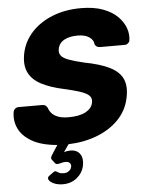

<svg xmlns="http://www.w3.org/2000/svg" viewBox="-61 -759 783 1027"><g transform="rotate(-5 330.5 -245.0)"><path d="M233.1 220Q206.4 219.6 186.6 210.7Q166.7 201.9 160.2 189.9Q153.7 177.9 165.2 169L187.2 152.9Q197.2 144.9 203.2 147.7Q209.2 150.5 218 156Q226.7 161.5 245.6 161.5Q260.7 161.5 272.2 152.9Q283.6 144.3 286.4 131.5Q289.1 119.1 281.9 110.7Q274.6 102.2 258.9 102.2Q247.2 102.2 236.4 105.5Q225.5 108.7 216.6 109.6Q207.6 110.5 202.2 103.7L187.1 84.2Q182.5 77.6 184.6 70.7Q186.6 63.7 194.4 52.4L223.2 8.1Q138.4 0.9 87.4 -28.6Q36.5 -58.1 17.1 -100.7Q-2.4 -143.2 6.3 -190.6Q8.3 -199.2 16.1 -205.6Q23.9 -211.9 32.9 -211.9H159.1Q172.9 -211.9 179.1 -206.8Q185.2 -201.7 189.9 -193.7Q194.1 -178.9 206 -165.1Q217.9 -151.4 240.1 -142.9Q262.2 -134.4 296.6 -134.4Q354.6 -134.4 388.1 -152.4Q421.5 -170.4 427.6 -201Q432.5 -223.5 419.5 -237.7Q406.5 -251.9 373.4 -263.3Q340.4 -274.6 283.5 -287.4Q211.3 -302.9 163.3 -328.3Q115.3 -353.8 96.1 -395.3Q76.9 -436.9 90.1 -498.8Q103.6 -560.4 147.6 -608.1Q191.5 -655.8 259.6 -682.9Q327.6 -710 412.2 -710Q481.2 -710 530.2 -691.8Q579.1 -673.6 608.6 -644Q638 -614.4 649.6 -580.4Q661.2 -546.5 655.6 -515Q654.6 -506.8 646.9 -500.3Q639.1 -493.8 630 -493.8H497.5Q486.9 -493.8 479.9 -497.8Q472.9 -501.8 468.3 -511.3Q467.6 -533.1 445.1 -549.4Q422.6 -565.6 381.7 -565.6Q338.4 -565.6 310.1 -550.1Q281.7 -534.5 275.6 -503.1Q271.4 -482.5 281.9 -467.9Q292.4 -453.4 321.6 -442.3Q350.9 -431.2 403.1 -418.9Q490 -402.4 540.9 -376.8Q591.7 -351.2 609.4 -310.8Q627 -270.4 613.7 -209.1Q599.9 -143.5 553.1 -95.2Q506.2 -46.9 436.7 -20.3Q367.2 6.4 283.4 9.2L255 49.9Q261.4 47.1 272.4 45.4Q283.4 43.8 289.4 43.8Q325.5 43.8 341.7 68Q357.9 92.3 349.9 130.8Q341.6 169.2 310.2 194.8Q278.9 220.4 233.1 220Z"/></g></svg>

Font: Rubik Light
Style: Italic
Weight: 300
Italic angle: -12°
Designer: Hubert and Fischer
Foundry: Hubert and Fischer
Version: Version 2.300;gftools[0.9.30]